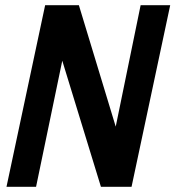

<svg xmlns="http://www.w3.org/2000/svg" viewBox="-20 -720 676 740"><path d="M5 0 154 -700H284L426 -232L522 -700H636L487 0H369L220 -486L119 0Z"/></svg>

Font: Red Hat Mono SemiBold
Style: Italic
Weight: 600
Italic angle: -12°
Monospace: yes
Designer: Pentagram, MCKL
Foundry: MCKL
Version: Version 1.030